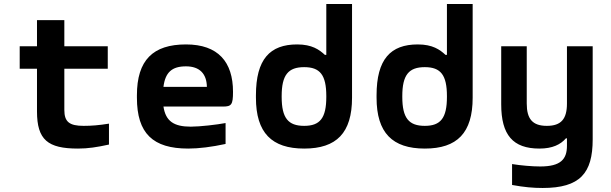

<svg xmlns="http://www.w3.org/2000/svg" viewBox="-20 -730 3040 955"><path d="M396 -104C325 -104 300 -124 300 -183V-388H516V-500H300V-630H164V-500H78V-388H164V-176C164 -34 218 9 368 9C418 9 463 2 522 -11V-115C472 -107 436 -104 396 -104Z M1139 -273C1139 -422 1065 -509 905 -509C741 -509 661 -431 661 -256V-244C661 -66 741 9 916 9C969 9 1033 1 1102 -14V-118C1060 -110 975 -100 929 -100C845 -100 804 -127 793 -200H1089C1131 -200 1139 -209 1139 -273ZM793 -298C802 -370 835 -400 905 -400C973 -400 1008 -363 1009 -298Z M1253 -256V-244C1253 -69 1332 9 1493 9C1654 9 1731 -69 1731 -244V-710H1603V-457H1596C1568 -483 1532 -509 1458 -509C1323 -509 1253 -436 1253 -256ZM1381 -248V-252C1381 -358 1414 -396 1493 -396C1572 -396 1603 -357 1603 -252V-248C1603 -143 1572 -104 1493 -104C1414 -104 1381 -142 1381 -248Z M1853 -256V-244C1853 -69 1932 9 2093 9C2254 9 2331 -69 2331 -244V-710H2203V-457H2196C2168 -483 2132 -509 2058 -509C1923 -509 1853 -436 1853 -256ZM1981 -248V-252C1981 -358 2014 -396 2093 -396C2172 -396 2203 -357 2203 -252V-248C2203 -143 2172 -104 2093 -104C2014 -104 1981 -142 1981 -248Z M2928 -37V-500H2800V-215C2800 -138 2771 -104 2700 -104C2629 -104 2600 -138 2600 -215V-500H2473V-211C2473 -59 2531 9 2663 9C2728 9 2768 -11 2795 -42H2800V-5C2800 62 2769 98 2667 98C2627 98 2569 93 2527 86V190C2587 201 2632 205 2679 205C2865 205 2928 132 2928 -37Z"/></svg>

Font: LT Wave Mono Bold
Style: Regular
Weight: 700
Designer: Daniel Lyons
Version: Version 2.5 (Glyphs App)